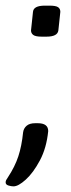

<svg xmlns="http://www.w3.org/2000/svg" viewBox="-35 -545 253 681"><path d="M141 -525Q163 -525 171 -519.5Q179 -514 179 -503L172 -437Q169 -415 130 -415H113Q91 -415 83 -421Q75 -427 75 -437L82 -503Q84 -525 124 -525ZM13 116Q5 116 -5 113Q-15 110 -15 102Q-15 97 -13 93.5Q-11 90 -7 84Q18 46 30 9.5Q42 -27 47 -76Q49 -90 59.5 -99Q70 -108 90 -108H99Q136 -108 136 -80Q130 -20 106.5 24Q83 68 56.5 92Q30 116 13 116Z"/></svg>

Font: Asap
Style: Italic
Weight: 400
Italic angle: -6°
Designer: Pablo Cosgaya
Foundry: Omnibus-Type
Version: Version 3.001; ttfautohint (v1.8.3)